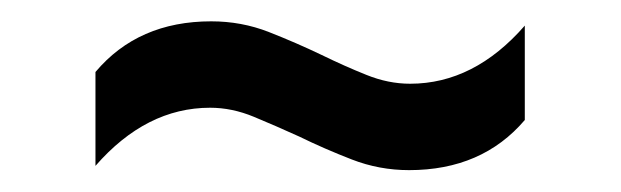

<svg xmlns="http://www.w3.org/2000/svg" viewBox="-20 -468 582 180"><path d="M363.5 -308.5Q335.5 -308.5 309.8 -318.5Q284 -328.5 260.5 -340Q238.5 -350 218 -358.5Q197.5 -367 177 -367Q117 -367 69.5 -312.5V-400.5Q109.5 -448 178 -448Q206.5 -448 232 -438Q257.5 -428 281.5 -416.5Q303 -406 323.5 -397.8Q344 -389.5 364.5 -389.5Q424.5 -389.5 472 -444V-355.5Q432 -308.5 363.5 -308.5Z"/></svg>

Font: Encode Sans Md
Style: Regular
Weight: 500
Designer: Multiple Designers
Foundry: Impallari Type
Version: Version 3.002; ttfautohint (v1.8.3) -l 8 -r 50 -G 200 -x 14 